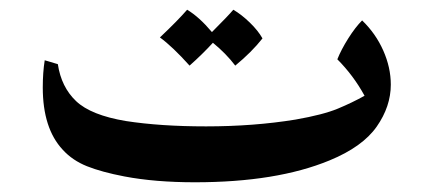

<svg xmlns="http://www.w3.org/2000/svg" viewBox="-20 -367 881 395"><path d="M784 -193Q784 -148 755 -106.5Q726 -65 658 -37Q549 8 381 8Q299 8 236 -4Q189 -13 159 -25Q129 -37 109 -59Q68 -103 68 -187Q68 -218 72 -243L99 -235Q106 -188 136.5 -159Q167 -130 239 -118Q310 -107 404 -107Q502 -107 588 -121Q645 -131 675 -143.5Q705 -156 730 -170Q707 -212 674 -245Q682 -265 696.5 -288Q711 -311 725 -325Q753 -298 768.5 -263Q784 -228 784 -193ZM520 -288Q498 -260 464 -232Q445 -257 418 -279Q396 -255 370 -232Q335 -271 309 -290Q346 -325 365 -347Q390 -332 416 -301Q450 -335 460 -347Q477 -337 494 -320.5Q511 -304 520 -288Z"/></svg>

Font: Mirza Medium
Style: Regular
Weight: 500
Designer: Arabic design by Kourosh Beigpour, Latin design by Eduardo Tunni, engineering by Lasse Fister
Version: Version 1.0010g